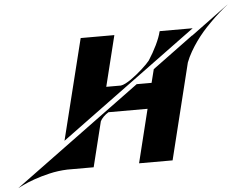

<svg xmlns="http://www.w3.org/2000/svg" viewBox="-252 -904 1360 1059"><g transform="rotate(-5 428.0 -374.5)"><path d="M841.8 -713.4 83.5 -156.7 221.7 -713.4H408.2L338.9 -433.1H419.9Q431.2 -434.6 446 -442.1Q460.9 -449.7 477.1 -460.9Q493.2 -472.2 509.8 -485.6Q526.4 -499 541 -512.2Q555.7 -525.4 567.1 -537.1Q578.6 -548.8 585 -557.1Q597.7 -576.7 609.4 -597.4Q621.1 -618.2 630.9 -638.4Q640.6 -658.7 647.7 -677.2Q654.8 -695.8 658.2 -710.9L658.7 -710.4L659.2 -713.4ZM835.4 -674.3 835 -672.9 1048.8 -830.1Q994.6 -787.6 946.3 -738.8Q918 -710.4 899.2 -688.5Q880.4 -666.5 861.8 -640.6Q843.3 -614.7 826.7 -585.9Q810.1 -557.1 798.8 -527.3L668 2.9H482.4L555.2 -292.5H338.9Q332 -288.6 324.7 -283Q317.4 -277.3 311 -271Q304.7 -264.6 299.8 -258.1Q294.9 -251.5 292.5 -246.1L231 2.9H85Q33.2 4.9 -14.4 16.1Q-62 27.3 -99.9 40.8Q-137.7 54.2 -162.4 66.2Q-187 78.1 -192.9 81.1L507.3 -433.1H589.8L608.4 -507.3Z"/></g></svg>

Font: Facon
Style: Bold Italic
Weight: 700
Italic angle: -12°
Designer: Google
Version: Version 2.001150; 2014